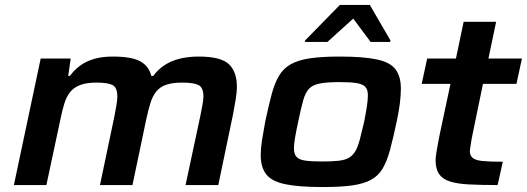

<svg xmlns="http://www.w3.org/2000/svg" viewBox="-20 -746 2124 774"><path d="M36 0 144 -510H265L255 -440H262Q280 -465 304.5 -482.5Q329 -500 361 -509Q393 -518 434 -518Q510 -518 545 -499Q580 -480 590 -440H598Q616 -465 642 -482.5Q668 -500 703 -509Q738 -518 781 -518Q870 -518 902.5 -487.5Q935 -457 935 -395Q935 -376 930.5 -347.5Q926 -319 920 -288L860 0H728L787 -276Q792 -301 796 -322.5Q800 -344 800 -357Q800 -393 780.5 -403Q761 -413 715 -413Q674 -413 649 -404Q624 -395 609.5 -376.5Q595 -358 586.5 -331Q578 -304 570 -267L514 0H383L441 -276Q446 -301 449.5 -322.5Q453 -344 453 -357Q453 -393 434 -403Q415 -413 369 -413Q328 -413 302.5 -403Q277 -393 262.5 -374.5Q248 -356 239.5 -329Q231 -302 224 -267L167 0Z M1281 8Q1184 8 1129.5 -3.5Q1075 -15 1053 -43.5Q1031 -72 1031 -121Q1031 -147 1036 -179.5Q1041 -212 1049 -255Q1063 -320 1075 -365.5Q1087 -411 1105 -441Q1123 -471 1153 -487.5Q1183 -504 1230 -511Q1277 -518 1349 -518Q1445 -518 1499 -506.5Q1553 -495 1574.5 -466.5Q1596 -438 1596 -389Q1596 -362 1592 -329.5Q1588 -297 1579 -255Q1565 -189 1552.5 -142.5Q1540 -96 1522.5 -66.5Q1505 -37 1475.5 -21Q1446 -5 1399.5 1.5Q1353 8 1281 8ZM1279 -95Q1319 -95 1345.5 -98Q1372 -101 1387.5 -110.5Q1403 -120 1413 -137.5Q1423 -155 1430.5 -183.5Q1438 -212 1448 -255Q1455 -291 1459 -317Q1463 -343 1463 -362Q1463 -385 1452.5 -396Q1442 -407 1418 -411Q1394 -415 1350 -415Q1299 -415 1270 -409.5Q1241 -404 1226 -388.5Q1211 -373 1202 -340.5Q1193 -308 1182 -255Q1174 -218 1169.5 -191.5Q1165 -165 1165 -147Q1165 -125 1175.5 -113.5Q1186 -102 1211 -98.5Q1236 -95 1279 -95ZM1209 -577 1210 -583 1350 -726H1471L1554 -583L1553 -577H1474L1404 -671L1300 -577Z M1986 0Q1919 0 1871 -2.5Q1823 -5 1793.5 -14.5Q1764 -24 1750 -44.5Q1736 -65 1736 -100Q1736 -111 1739 -130Q1742 -149 1746 -170Q1750 -191 1753 -206L1796 -408H1680L1702 -510H1818L1849 -658H1980L1949 -510H2084L2062 -408H1927L1889 -224Q1884 -202 1881 -184.5Q1878 -167 1876.5 -155.5Q1875 -144 1874 -137Q1874 -120 1885 -110Q1896 -100 1924.5 -97Q1953 -94 2007 -94Z"/></svg>

Font: Saira Expanded SemiBold
Style: Italic
Weight: 600
Width: 7
Italic angle: -12°
Designer: Hector Gatti with collaboration of the Omnibus-Type team
Foundry: Omnibus-Type
Version: Version 1.101